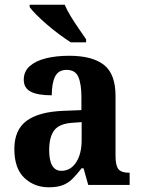

<svg xmlns="http://www.w3.org/2000/svg" viewBox="-20 -786 601 816"><path d="M187 10Q126 10 83.5 -30Q41 -70 41 -153Q41 -234 93 -272.5Q145 -311 250 -315L326 -318V-374Q326 -429 313 -459Q300 -489 263 -489Q228 -489 214 -460.5Q200 -432 200 -381Q140 -381 110.5 -396.5Q81 -412 81 -447Q81 -483 107 -505.5Q133 -528 176.5 -538.5Q220 -549 274 -549Q372 -549 421.5 -510.5Q471 -472 471 -378V-123Q471 -82 483.5 -67Q496 -52 527 -52H531V0H355L335 -71H327Q306 -44 288 -26Q270 -8 246.5 1Q223 10 187 10ZM241 -60Q280 -60 303.5 -96Q327 -132 327 -191V-267L286 -264Q231 -260 210 -231.5Q189 -203 189 -148Q189 -60 241 -60ZM281 -606Q259 -620 232.5 -639.5Q206 -659 180.5 -681Q155 -703 135 -723Q115 -743 106 -756V-766H255Q264 -744 280.5 -717Q297 -690 315 -664Q333 -638 346 -619V-606Z"/></svg>

Font: Noto Serif Sinhala SemiCondensed
Style: Bold
Weight: 700
Width: 4
Designer: Jelle Bosma - Monotype Design Team
Foundry: Monotype Imaging Inc.
Version: Version 2.007; ttfautohint (v1.8.4.7-5d5b)